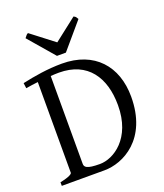

<svg xmlns="http://www.w3.org/2000/svg" viewBox="-153 -952 899 1053"><g transform="rotate(-20 296.0 -425.5)"><path d="M465 -311C465 -116 341 -41 262 -41C184 -41 173 -55 173 -75V-587C189 -588 205 -589 221 -589C389 -589 465 -472 465 -311ZM253 -630C170 -630 88 -616 20 -601L24 -570C47 -574 70 -577 95 -580V-51C95 -45 83 -33 24 -21V0H273C383 0 549 -82 549 -330C549 -508 443 -630 253 -630ZM114 -829 243 -679H295L423 -829L414 -843C412 -845 408 -848 402 -851L270 -748L136 -851C124 -845 123 -838 114 -829Z"/></g></svg>

Font: Temporarium
Style: Regular
Weight: 400
Version: Version 1.1